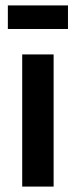

<svg xmlns="http://www.w3.org/2000/svg" viewBox="-20 -689 280 709"><path d="M178 0H62V-488H178ZM231 -582H9V-669H231Z"/></svg>

Font: Gabarito Medium
Style: Regular
Weight: 500
Designer: Leandro Assis / Alvaro Franca / Felipe Casaprima
Foundry: Naipe Foundry
Version: Version 1.000